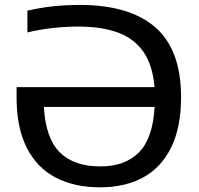

<svg xmlns="http://www.w3.org/2000/svg" viewBox="-20 -770 828 799"><path d="M733.5 -365.5Q733.5 -240 692.2 -156.2Q651 -72.5 575.5 -31.5Q500 9.5 396.5 9.5Q289.5 9.5 211.8 -31Q134 -71.5 91.5 -155Q49 -238.5 49 -364V-407.5H623Q615.5 -498.5 577 -554Q538.5 -609.5 471 -634.5Q403.5 -659.5 305 -659.5Q254 -659.5 198.5 -653.2Q143 -647 94 -635V-725.5Q195 -749.5 312 -749.5Q519.5 -749.5 626.5 -656.2Q733.5 -563 733.5 -365.5ZM623.5 -325H162.5Q170 -194 229 -135.8Q288 -77.5 397.5 -77.5Q500.5 -77.5 558.2 -135.8Q616 -194 623.5 -325Z"/></svg>

Font: Encode Sans Semi Expanded Medium
Style: Regular
Weight: 500
Width: 6
Designer: Multiple Designers
Foundry: Impallari Type
Version: Version 2.000